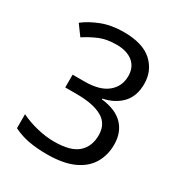

<svg xmlns="http://www.w3.org/2000/svg" viewBox="-173 -845 917 976"><g transform="rotate(30 286.0 -357.0)"><path d="M493 -547Q493 -475 453 -432.5Q413 -390 345 -376V-372Q431 -362 473 -318Q515 -274 515 -203Q515 -141 486 -92.5Q457 -44 396.5 -17Q336 10 241 10Q185 10 137 1.5Q89 -7 45 -29V-111Q90 -89 142 -76.5Q194 -64 242 -64Q338 -64 380.5 -101.5Q423 -139 423 -205Q423 -272 370.5 -301.5Q318 -331 223 -331H154V-406H224Q312 -406 357.5 -443Q403 -480 403 -541Q403 -593 368 -621.5Q333 -650 273 -650Q215 -650 174 -633Q133 -616 93 -590L49 -650Q87 -680 143.5 -702Q200 -724 272 -724Q384 -724 438.5 -674Q493 -624 493 -547Z"/></g></svg>

Font: Noto Sans Old Italic
Style: Regular
Weight: 400
Designer: Monotype Design Team
Foundry: Monotype Imaging Inc.
Version: Version 2.003; ttfautohint (v1.8.4.7-5d5b)